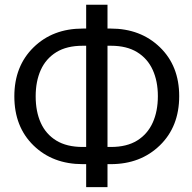

<svg xmlns="http://www.w3.org/2000/svg" viewBox="-20 -760 812 810"><path d="M448 -140Q515 -140 558.8 -167.2Q602.5 -194.5 624.2 -242.5Q646 -290.5 646 -354.5Q646 -417.5 624.2 -465.2Q602.5 -513 558.5 -540Q514.5 -567 448 -567H433.5V-140ZM343.5 -140V-567H329Q261.5 -567 217.5 -539.8Q173.5 -512.5 152 -464.8Q130.5 -417 130.5 -353.5Q130.5 -289.5 152 -241.8Q173.5 -194 217.5 -167Q261.5 -140 329 -140ZM433.5 29.5H343.5V-67.5H329Q202.5 -67.5 121.5 -146.2Q40.5 -225 40.5 -353.5Q40.5 -481 121.5 -560.2Q202.5 -639.5 329 -639.5H343.5V-740H433.5V-639.5H447Q573 -639.5 654.5 -560.8Q736 -482 736 -354.5Q736 -226 654.5 -146.8Q573 -67.5 447 -67.5H433.5Z"/></svg>

Font: Roberto Sans
Style: Regular
Weight: 400
Designer: Google (font) & Cristiano Sobral (main changes)
Version: Version 1.500; ttfautohint (v1.8.4.7-5d5b-dirty)